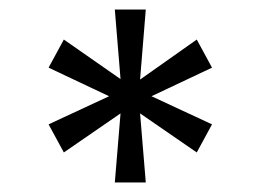

<svg xmlns="http://www.w3.org/2000/svg" viewBox="-20 -789 547 403"><path d="M233 -551 114 -469 82 -528 209 -587 82 -647 114 -706 233 -623 221 -769H286L274 -622L393 -706L425 -647L298 -587L425 -528L393 -469L274 -551L286 -406H221Z"/></svg>

Font: Lopes Sans
Style: Regular
Weight: 400
Designer: Gabriel Lam, Diego Maldonado
Foundry: TypeRant, Foresti Design
Version: Version 4.000